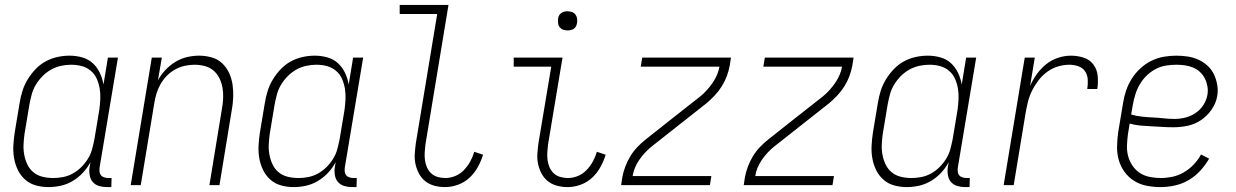

<svg xmlns="http://www.w3.org/2000/svg" viewBox="-20 -755 5040 783"><path d="M178 8Q151 8 126 1Q101 -6 82.5 -22.5Q64 -39 53 -61.5Q42 -84 37.5 -109.5Q33 -135 34.5 -162Q36 -189 40 -215L60 -335Q64 -360 71.5 -384Q79 -408 92.5 -430.5Q106 -453 124.5 -472.5Q143 -492 166 -504.5Q189 -517 214 -522.5Q239 -528 263 -528Q290 -528 315 -521Q340 -514 358 -497.5Q376 -481 387 -458Q398 -435 402 -410L420 -520H461L386 -71Q385 -62 386 -54Q387 -46 392 -40Q397 -34 405.5 -31.5Q414 -29 422 -29H435L434 8H415Q399 8 384 3.5Q369 -1 359 -12Q349 -23 346 -39Q343 -55 345 -71L349 -94Q337 -71 318.5 -51Q300 -31 276.5 -17Q253 -3 227.5 2.5Q202 8 178 8ZM197 -29Q217 -29 237.5 -33Q258 -37 277 -47.5Q296 -58 311.5 -73.5Q327 -89 338.5 -107.5Q350 -126 355.5 -146.5Q361 -167 365 -187L385 -307Q388 -329 389 -351Q390 -373 386.5 -394Q383 -415 374.5 -434Q366 -453 350 -466.5Q334 -480 313.5 -485.5Q293 -491 270 -491Q250 -491 229 -486.5Q208 -482 189 -471.5Q170 -461 154 -445Q138 -429 126.5 -410Q115 -391 109.5 -370.5Q104 -350 100 -329L80 -209Q77 -187 76 -165.5Q75 -144 79 -123Q83 -102 92 -83.5Q101 -65 117 -52Q133 -39 154 -34Q175 -29 197 -29Z M513 0 599 -520H640L624 -427Q636 -450 654.5 -469.5Q673 -489 695 -502.5Q717 -516 742 -522Q767 -528 792 -528Q818 -528 843 -521Q868 -514 886 -497Q904 -480 914.5 -457Q925 -434 928.5 -409Q932 -384 931 -357.5Q930 -331 925 -305L875 0H834L885 -311Q889 -332 890 -354Q891 -376 887.5 -396.5Q884 -417 875 -435.5Q866 -454 851 -467Q836 -480 815.5 -485.5Q795 -491 773 -491Q753 -491 733 -486.5Q713 -482 694 -471.5Q675 -461 660 -445.5Q645 -430 634.5 -411.5Q624 -393 618 -373Q612 -353 609 -333L554 0Z M1178 8Q1151 8 1126 1Q1101 -6 1082.5 -22.5Q1064 -39 1053 -61.5Q1042 -84 1037.5 -109.5Q1033 -135 1034.5 -162Q1036 -189 1040 -215L1060 -335Q1064 -360 1071.5 -384Q1079 -408 1092.5 -430.5Q1106 -453 1124.5 -472.5Q1143 -492 1166 -504.5Q1189 -517 1214 -522.5Q1239 -528 1263 -528Q1290 -528 1315 -521Q1340 -514 1358 -497.5Q1376 -481 1387 -458Q1398 -435 1402 -410L1420 -520H1461L1386 -71Q1385 -62 1386 -54Q1387 -46 1392 -40Q1397 -34 1405.5 -31.5Q1414 -29 1422 -29H1435L1434 8H1415Q1399 8 1384 3.5Q1369 -1 1359 -12Q1349 -23 1346 -39Q1343 -55 1345 -71L1349 -94Q1337 -71 1318.5 -51Q1300 -31 1276.5 -17Q1253 -3 1227.5 2.5Q1202 8 1178 8ZM1197 -29Q1217 -29 1237.5 -33Q1258 -37 1277 -47.5Q1296 -58 1311.5 -73.5Q1327 -89 1338.5 -107.5Q1350 -126 1355.5 -146.5Q1361 -167 1365 -187L1385 -307Q1388 -329 1389 -351Q1390 -373 1386.5 -394Q1383 -415 1374.5 -434Q1366 -453 1350 -466.5Q1334 -480 1313.5 -485.5Q1293 -491 1270 -491Q1250 -491 1229 -486.5Q1208 -482 1189 -471.5Q1170 -461 1154 -445Q1138 -429 1126.5 -410Q1115 -391 1109.5 -370.5Q1104 -350 1100 -329L1080 -209Q1077 -187 1076 -165.5Q1075 -144 1079 -123Q1083 -102 1092 -83.5Q1101 -65 1117 -52Q1133 -39 1154 -34Q1175 -29 1197 -29Z M1795 8Q1773 8 1752 2.5Q1731 -3 1715 -15.5Q1699 -28 1689 -46.5Q1679 -65 1674.5 -85.5Q1670 -106 1671.5 -128Q1673 -150 1676 -172L1763 -698H1610V-735H1809L1715 -166Q1713 -150 1712 -134Q1711 -118 1713 -102.5Q1715 -87 1721 -73Q1727 -59 1738 -48.5Q1749 -38 1764.5 -33.5Q1780 -29 1796 -29Q1816 -29 1836 -37Q1856 -45 1871.5 -61Q1887 -77 1897.5 -96Q1908 -115 1914 -136L1950 -124Q1942 -98 1928.5 -73.5Q1915 -49 1894.5 -30Q1874 -11 1847.5 -1.5Q1821 8 1795 8Z M2295 8Q2273 8 2252 2.5Q2231 -3 2215 -15.5Q2199 -28 2189 -46.5Q2179 -65 2174.5 -85.5Q2170 -106 2171.5 -128Q2173 -150 2176 -172L2228 -483H2075V-520H2274L2215 -166Q2213 -150 2212 -134Q2211 -118 2213 -102.5Q2215 -87 2221 -73Q2227 -59 2238 -48.5Q2249 -38 2264.5 -33.5Q2280 -29 2296 -29Q2316 -29 2336 -37Q2356 -45 2371.5 -61Q2387 -77 2397.5 -96Q2408 -115 2414 -136L2450 -124Q2442 -98 2428.5 -73.5Q2415 -49 2394.5 -30Q2374 -11 2347.5 -1.5Q2321 8 2295 8ZM2295 -631Q2285 -631 2276.5 -634Q2268 -637 2262.5 -644Q2257 -651 2256 -660.5Q2255 -670 2256 -680Q2257 -686 2260 -692Q2263 -698 2269 -702Q2275 -706 2281.5 -707.5Q2288 -709 2294 -709Q2304 -709 2312.5 -706Q2321 -703 2326.5 -696Q2332 -689 2333.5 -679.5Q2335 -670 2333 -660Q2332 -654 2329 -648Q2326 -642 2320.5 -638Q2315 -634 2308 -632.5Q2301 -631 2295 -631Z M2513 0 2518 -33Q2522 -54 2530 -75.5Q2538 -97 2550 -117Q2562 -137 2578.5 -154.5Q2595 -172 2614 -187L2724 -274L2836 -362Q2864 -385 2886 -417Q2908 -449 2914 -483H2593L2599 -520H2961L2956 -488Q2952 -466 2944 -444.5Q2936 -423 2923.5 -403Q2911 -383 2894.5 -365.5Q2878 -348 2860 -333L2638 -158Q2609 -135 2587 -103Q2565 -71 2560 -37H2881L2875 0Z M3013 0 3018 -33Q3022 -54 3030 -75.5Q3038 -97 3050 -117Q3062 -137 3078.5 -154.5Q3095 -172 3114 -187L3224 -274L3336 -362Q3364 -385 3386 -417Q3408 -449 3414 -483H3093L3099 -520H3461L3456 -488Q3452 -466 3444 -444.5Q3436 -423 3423.5 -403Q3411 -383 3394.5 -365.5Q3378 -348 3360 -333L3138 -158Q3109 -135 3087 -103Q3065 -71 3060 -37H3381L3375 0Z M3678 8Q3651 8 3626 1Q3601 -6 3582.5 -22.5Q3564 -39 3553 -61.5Q3542 -84 3537.5 -109.5Q3533 -135 3534.5 -162Q3536 -189 3540 -215L3560 -335Q3564 -360 3571.5 -384Q3579 -408 3592.5 -430.5Q3606 -453 3624.5 -472.5Q3643 -492 3666 -504.5Q3689 -517 3714 -522.5Q3739 -528 3763 -528Q3790 -528 3815 -521Q3840 -514 3858 -497.5Q3876 -481 3887 -458Q3898 -435 3902 -410L3920 -520H3961L3886 -71Q3885 -62 3886 -54Q3887 -46 3892 -40Q3897 -34 3905.5 -31.5Q3914 -29 3922 -29H3935L3934 8H3915Q3899 8 3884 3.5Q3869 -1 3859 -12Q3849 -23 3846 -39Q3843 -55 3845 -71L3849 -94Q3837 -71 3818.5 -51Q3800 -31 3776.5 -17Q3753 -3 3727.5 2.5Q3702 8 3678 8ZM3697 -29Q3717 -29 3737.5 -33Q3758 -37 3777 -47.5Q3796 -58 3811.5 -73.5Q3827 -89 3838.5 -107.5Q3850 -126 3855.5 -146.5Q3861 -167 3865 -187L3885 -307Q3888 -329 3889 -351Q3890 -373 3886.5 -394Q3883 -415 3874.5 -434Q3866 -453 3850 -466.5Q3834 -480 3813.5 -485.5Q3793 -491 3770 -491Q3750 -491 3729 -486.5Q3708 -482 3689 -471.5Q3670 -461 3654 -445Q3638 -429 3626.5 -410Q3615 -391 3609.5 -370.5Q3604 -350 3600 -329L3580 -209Q3577 -187 3576 -165.5Q3575 -144 3579 -123Q3583 -102 3592 -83.5Q3601 -65 3617 -52Q3633 -39 3654 -34Q3675 -29 3697 -29Z M4073 0 4159 -520H4200L4181 -405Q4192 -430 4208.5 -453Q4225 -476 4247 -493.5Q4269 -511 4295.5 -519.5Q4322 -528 4347 -528Q4374 -528 4399 -520Q4424 -512 4439 -492Q4454 -472 4456.5 -445.5Q4459 -419 4455 -392H4414Q4417 -411 4416 -430Q4415 -449 4405.5 -463.5Q4396 -478 4378.5 -484.5Q4361 -491 4341 -491Q4318 -491 4294.5 -484Q4271 -477 4250.5 -462Q4230 -447 4214.5 -426.5Q4199 -406 4188 -383.5Q4177 -361 4171.5 -337.5Q4166 -314 4162 -291L4114 0Z M4713 8Q4684 8 4656 2.5Q4628 -3 4605 -17.5Q4582 -32 4566 -54Q4550 -76 4542.5 -102.5Q4535 -129 4535.5 -157.5Q4536 -186 4540 -215L4560 -335Q4564 -361 4572.5 -386Q4581 -411 4595.5 -434Q4610 -457 4630.5 -476Q4651 -495 4675.5 -507Q4700 -519 4725.5 -523.5Q4751 -528 4777 -528Q4800 -528 4823.5 -524.5Q4847 -521 4867.5 -511.5Q4888 -502 4904.5 -487Q4921 -472 4930.5 -452Q4940 -432 4944 -409Q4948 -386 4944 -363Q4939 -334 4921 -308Q4903 -282 4877.5 -265Q4852 -248 4823 -242Q4794 -236 4765 -236Q4742 -236 4719.5 -237.5Q4697 -239 4675 -240Q4653 -241 4630.5 -243Q4608 -245 4587 -251L4580 -209Q4577 -186 4576 -163Q4575 -140 4580.5 -119Q4586 -98 4598 -80Q4610 -62 4628 -50Q4646 -38 4668.5 -33.5Q4691 -29 4714 -29Q4737 -29 4761 -34Q4785 -39 4807.5 -52Q4830 -65 4848 -84Q4866 -103 4878 -125L4911 -108Q4896 -82 4875 -59Q4854 -36 4827.5 -20.5Q4801 -5 4771 1.5Q4741 8 4713 8ZM4770 -270Q4792 -270 4814 -275.5Q4836 -281 4855.5 -294Q4875 -307 4887.5 -326.5Q4900 -346 4904 -368Q4907 -386 4904 -403Q4901 -420 4893.5 -435Q4886 -450 4873.5 -461.5Q4861 -473 4845.5 -479.5Q4830 -486 4812.5 -488.5Q4795 -491 4777 -491Q4756 -491 4734.5 -487.5Q4713 -484 4693 -473.5Q4673 -463 4656.5 -447Q4640 -431 4628.5 -411.5Q4617 -392 4610.5 -371Q4604 -350 4600 -329L4593 -288Q4613 -282 4636 -279.5Q4659 -277 4681 -276Q4703 -275 4725 -272.5Q4747 -270 4770 -270Z"/></svg>

Font: Iosevka Curly Extralight
Style: Italic
Weight: 200
Italic angle: -9°
Monospace: yes
Designer: Belleve Invis
Foundry: Belleve Invis
Version: Version 22.1.2; ttfautohint (v1.8.4)